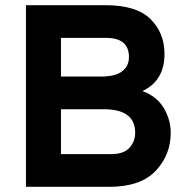

<svg xmlns="http://www.w3.org/2000/svg" viewBox="-20 -720 733 740"><path d="M387 -700Q506 -700 560 -646.5Q614 -593 614 -512Q614 -409 529 -369Q584 -349 611 -304Q638 -259 638 -208Q638 -123 580 -61.5Q522 0 401 0H80V-700ZM371 -425Q424 -425 450.5 -445Q477 -465 477 -500Q477 -574 389 -574H215V-425ZM408 -126Q457 -126 479 -150.5Q501 -175 501 -208Q501 -299 380 -299H215V-126Z"/></svg>

Font: OVRPSS Recut ExtraBold
Style: Regular
Weight: 800
Designer: Giant Group
Foundry: Giant Group
Version: Version 1.001;hotconv 1.0.109;makeotfexe 2.5.65596